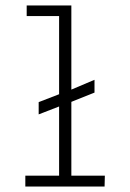

<svg xmlns="http://www.w3.org/2000/svg" viewBox="-20 -685 478 705"><path d="M73 0V-40H197V-294L122 -265V-310L197 -339V-626H78V-665H242V-356L327 -392V-345L242 -311V-40H365L364 0Z"/></svg>

Font: Inconsolata SemiCondensed Light
Style: Regular
Weight: 300
Width: 4
Monospace: yes
Designer: Raph Levien, Cyreal, Brenton Simpson
Foundry: Raph Levien, Cyreal, Google
Version: Version 3.100; ttfautohint (v1.8.4.7-5d5b)